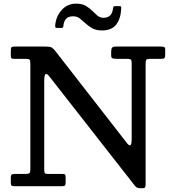

<svg xmlns="http://www.w3.org/2000/svg" viewBox="-20 -1000 926 1031"><path d="M115.5 -684H55.5Q44.5 -684 41.2 -687.5Q38 -691 38 -701.5V-726Q38 -740.5 40.8 -745.2Q43.5 -750 58 -750H221.5Q250.5 -750 259 -744.2Q267.5 -738.5 279 -723.5L663 -230Q673.5 -217 680.2 -220.5Q687 -224 687 -254.5V-661Q687 -676.5 682.2 -680.2Q677.5 -684 662.5 -684H610.5Q598.5 -684 587.8 -685.8Q577 -687.5 577 -701V-722Q577 -737.5 581.8 -743.8Q586.5 -750 602 -750H843Q852.5 -750 859.8 -748Q867 -746 867 -735V-707Q867 -693 863.8 -688.5Q860.5 -684 846.5 -684H785.5Q770 -684 766 -679.2Q762 -674.5 762 -658.5V-11.5Q762 -2 759.8 4.2Q757.5 10.5 746.5 10.5H734Q721 10.5 715 7Q709 3.5 703.5 -3.5L243.5 -591.5Q232.5 -605.5 225 -602.2Q217.5 -599 217.5 -562V-88.5Q217.5 -74 221.2 -70Q225 -66 240 -66H315.5Q327 -66 329.8 -61.5Q332.5 -57 332.5 -46V-20.5Q332.5 -6.5 327.5 -3.2Q322.5 0 309.5 0H60.5Q46.5 0 42.2 -3.2Q38 -6.5 38 -20.5V-46.5Q38 -60.5 43.8 -63.2Q49.5 -66 62 -66H115.5Q133.5 -66 138.2 -70.5Q143 -75 143 -92V-659Q143 -676.5 138 -680.2Q133 -684 115.5 -684ZM528 -836.5Q496.5 -836.5 475.5 -848.2Q454.5 -860 438 -875.5Q425 -887.5 409.5 -900Q394 -912.5 372.5 -912.5Q346.5 -912.5 334 -898Q321.5 -883.5 320 -857Q318.5 -850 309.5 -850H287Q278.5 -850 277.2 -853.8Q276 -857.5 276.5 -865Q281 -912.5 311.5 -946.5Q342 -980.5 388.5 -980.5Q420 -980.5 440.2 -968.8Q460.5 -957 476 -941.5Q488 -929.5 502 -917Q516 -904.5 535.5 -904.5Q582 -904.5 587 -956Q588 -962 589.5 -964.5Q591 -967 598.5 -967H621.5Q628.5 -967 630 -964.5Q631.5 -962 631 -956Q629 -900.5 604.2 -868.5Q579.5 -836.5 528 -836.5Z"/></svg>

Font: Besley* Medium
Style: Regular
Weight: 500
Designer: Owen Earl
Foundry: indestructible type*
Version: Version 3.000; ttfautohint (v1.8.3)